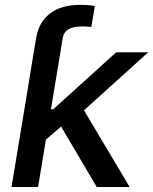

<svg xmlns="http://www.w3.org/2000/svg" viewBox="-20 -753 617 773"><path d="M100.1 -445.8 115.7 -542.5 125.5 -599.6Q136.2 -664.1 181.4 -698.7Q226.6 -733.4 302.7 -733.4Q321.3 -733.4 336.4 -732.2Q351.6 -731 361.8 -728.5L347.7 -644.5Q338.9 -645.5 329.3 -646Q319.8 -646.5 312 -646.5Q275.4 -646.5 256.1 -635.5Q236.8 -624.5 232.4 -599.1L223.1 -542.5L207 -445.8ZM155.8 -183.1 177.2 -313H194.3L447.8 -542.5H576.7L286.6 -280.3H268.6ZM26.4 0 116.2 -542.5H223.1L133.3 0ZM369.6 0 218.3 -256.3 304.7 -331.5 502 0Z"/></svg>

Font: Inter 16pt Medium
Style: Italic
Weight: 500
Italic angle: -9.3988°
Version: Version 4.001;git-66647c0bb